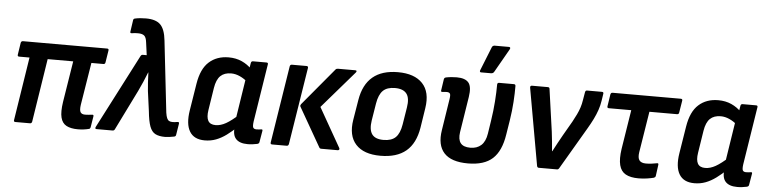

<svg xmlns="http://www.w3.org/2000/svg" viewBox="-45 -933 4650 1163"><g transform="rotate(5 2280.5 -351.5)"><path d="M450.6 11Q408.1 11 381.6 -2.9Q355.1 -16.9 346.6 -51.2Q338 -85.5 347.4 -146.8L387.3 -396.5H232L171.6 -11.1Q169.2 0 159.4 0H70.1Q59.3 0 61.3 -11.1L121.7 -396.5H58.6Q47.8 -396.5 49.5 -407.6L60.7 -480.5Q63.1 -491.7 73.9 -491.7H585.3Q596.4 -491.7 594.4 -480.5L582.8 -407.6Q581.5 -396.5 570.7 -396.5H497.9L456.1 -138.3Q451.4 -105.3 459 -93.2Q466.6 -81.1 487.5 -81.1Q497.9 -81.1 508.5 -82.3Q519.2 -83.5 529.5 -84.5Q534.6 -85.5 536.9 -83Q539.3 -80.5 538.3 -75.1L527.4 -8.4Q525 2.4 516.6 3.1Q503.4 6.6 486.2 8.8Q469 11 450.6 11Z M981.2 11Q944.3 11 921.9 -0.6Q899.6 -12.2 887.8 -44Q876.1 -75.7 870.2 -135.8L853.8 -256.9Q851.5 -281.9 849.4 -310.5Q847.4 -339.2 846.8 -368.8H845.4Q833.5 -339.2 821.4 -310.4Q809.2 -281.5 795.2 -253L674.9 -9.1Q671.1 0 661 0H564.1Q551.9 0 558 -13.1L790.5 -463.5Q795.2 -472.6 803.3 -472.6H827.6L817.2 -549.4Q813.7 -580.3 801.2 -590.3Q788.8 -600.2 763.9 -600.2Q754.2 -600.2 745 -599.7Q735.8 -599.2 726.2 -597.2Q714.4 -595.5 716.7 -606.7L726.9 -676.4Q727.9 -685.9 738.1 -687.6Q766.8 -694 803.8 -694Q864 -694 891.9 -666.4Q919.9 -638.7 927.1 -570.5L976.1 -136.1Q979.4 -114.4 984.5 -102.9Q989.6 -91.3 997.9 -87.1Q1006.2 -82.8 1018.1 -82.8Q1025.8 -82.8 1032.1 -83.4Q1038.4 -84.1 1048 -85.8Q1060.2 -88.1 1058.2 -75.3L1047.3 -7.9Q1046.3 2.5 1035.5 4.2Q1021.2 6.9 1006.9 9Q992.7 11 981.2 11Z M1222.3 11Q1156.6 11 1129.9 -34.1Q1103.3 -79.1 1116.6 -162.2L1143 -326.5Q1157.7 -418.4 1204.9 -460.5Q1252 -502.7 1323.8 -502.7Q1368.5 -502.7 1404.3 -486.4Q1440 -470.1 1463.8 -444.4L1451.7 -361.2Q1427.4 -382.6 1400.6 -394.9Q1373.7 -407.2 1347.1 -407.2Q1306 -407.2 1282.2 -384.4Q1258.5 -361.5 1250.3 -310.3L1229.1 -174.8Q1222.1 -130.7 1234.3 -108.8Q1246.5 -86.9 1280 -86.9Q1310 -86.9 1342.8 -105.3Q1375.6 -123.8 1421.4 -165.7L1416 -88.6Q1383.6 -58.2 1353.1 -35.7Q1322.5 -13.2 1290.6 -1.1Q1258.6 11 1222.3 11ZM1483.3 11Q1434 11 1411.8 -13.3Q1389.5 -37.7 1396.8 -89.1L1400.2 -110.9L1398.7 -133.7L1440.7 -403L1452.3 -435.7L1459.9 -480.5Q1461.9 -491.7 1471.8 -491.7H1554.2Q1565.7 -491.7 1563.3 -480.5L1507.8 -128.8Q1503.9 -99.8 1509.1 -91.3Q1514.4 -82.8 1528.9 -82.8Q1537.5 -82.8 1544.7 -83.6Q1551.9 -84.4 1557.8 -85.4Q1567.9 -87.1 1565.5 -76L1554 -8.3Q1553 2.1 1540.4 4.6Q1527.2 7.3 1513.5 9.1Q1499.7 11 1483.3 11Z M1930.1 0Q1921.3 0 1917.7 -7.1L1782.1 -243.8Q1779.1 -250.3 1784.5 -258.1L1974.1 -485.2Q1978.9 -491.7 1988.9 -491.7H2094.7Q2101.1 -491.7 2102.3 -487.9Q2103.4 -484.2 2098.4 -478.1L1903 -252L2038.7 -13.5Q2041.3 -8.4 2038.8 -4.2Q2036.3 0 2030.3 0ZM1631.4 0Q1620 0 1622 -11.8L1696.3 -480.5Q1698.3 -491.7 1708.8 -491.7H1797.8Q1808.6 -491.7 1807.3 -480.5L1732.6 -11.8Q1730.3 0 1720.1 0Z M2290.5 11Q2188.6 11 2140.5 -41.8Q2092.3 -94.7 2108.1 -191.8L2128.3 -314.1Q2159.3 -502.7 2353.1 -502.7Q2453.5 -502.7 2502.7 -450.8Q2552 -398.9 2536.6 -300.1L2518 -180.2Q2502.3 -83.3 2445.9 -36.1Q2389.5 11 2290.5 11ZM2300.7 -86.2Q2349.4 -86.2 2374.5 -110.4Q2399.5 -134.6 2408.5 -189.7L2425.3 -293.8Q2434.9 -351.8 2414.2 -378.6Q2393.5 -405.5 2343.7 -405.5Q2295.4 -405.5 2270.6 -381.1Q2245.8 -356.7 2236.8 -302.2L2219.7 -196.9Q2211.1 -141.5 2230.5 -113.8Q2250 -86.2 2300.7 -86.2Z M2822.4 11Q2720.9 11 2677.2 -36.9Q2633.6 -84.8 2648.3 -176.1L2677.8 -365.3Q2682.4 -392.3 2677.5 -400.6Q2672.5 -408.9 2657.1 -408.9Q2651.1 -408.9 2644.3 -408.2Q2637.6 -407.5 2630.7 -406.9Q2621.3 -405.9 2623 -416L2633.2 -484Q2634.6 -490.1 2637.3 -492.6Q2640 -495.1 2646.5 -496.5Q2661.3 -499.6 2678.1 -501.1Q2694.9 -502.7 2710.5 -502.7Q2761.8 -502.7 2782.4 -478Q2803.1 -453.3 2793.3 -390.6L2759 -173.5Q2752.4 -129 2769.6 -107Q2786.7 -85 2828.5 -85Q2869.3 -85 2894.7 -107.9Q2920.1 -130.8 2927.7 -179.2L2939.7 -257Q2949.6 -320.8 2953.6 -377.9Q2957.7 -435 2957.6 -479.8Q2957.6 -491.7 2969.1 -491.7H3058.5Q3068.9 -491.7 3068.9 -481.2Q3069.3 -438.7 3065.8 -384.2Q3062.3 -329.7 3053 -270.7L3039 -183.6Q3023.5 -82.5 2972.4 -35.8Q2921.2 11 2822.4 11ZM2853.7 -545.3Q2848.3 -545.3 2847.1 -549.5Q2845.9 -553.7 2848.3 -558.8L2905.7 -702.6Q2908.4 -709 2913.1 -711.4Q2917.8 -713.7 2923.9 -713.7H3009.3Q3015.3 -713.7 3017 -709.4Q3018.7 -705 3015 -699.2L2933.7 -556.4Q2927.9 -545.3 2914.4 -545.3Z M3252.8 0Q3244.1 0 3241.7 -10.1L3158.3 -479.1Q3157 -491.7 3168.5 -491.7H3265.1Q3275.1 -491.7 3275.9 -482.5L3312.3 -224.5Q3316.3 -195.4 3318.8 -166.4Q3321.4 -137.3 3324 -107.2H3325.7Q3338.8 -132.6 3352.8 -158.1Q3366.8 -183.5 3380.6 -208.3L3432.1 -297.6Q3445 -321.6 3455.4 -342.8Q3465.7 -364 3472.9 -385.9Q3480 -407.8 3483.7 -432.4L3491.8 -480.1Q3493.8 -491.7 3502.9 -491.7H3594.3Q3605.3 -491.7 3603 -479.8L3596.6 -437.9Q3592.3 -408.9 3582.6 -380.6Q3572.9 -352.3 3558.7 -323.5Q3544.5 -294.8 3525.6 -262.8L3376.6 -8.8Q3371.6 0 3363.8 0Z M3859.6 11Q3810.7 11 3781.6 -5.2Q3752.5 -21.4 3743 -58.9Q3733.5 -96.4 3742.6 -157.8L3780.5 -396.5H3644Q3633.2 -396.5 3634.9 -407.6L3646.1 -480.5Q3648.5 -491.7 3658.6 -491.7H4073.5Q4084.9 -491.7 4082.9 -480.5L4071 -407.6Q4069.6 -396.5 4058.8 -396.5H3890.8L3850.8 -146.8Q3845.6 -112.8 3856.9 -97.6Q3868.3 -82.4 3897.2 -82.4Q3916.2 -82.4 3933.4 -84.9Q3950.5 -87.4 3964.8 -90.1Q3974.2 -91.8 3972.5 -80.3L3963.3 -12.7Q3962.3 -7.6 3959.7 -5.2Q3957.2 -2.8 3952.5 -0.8Q3935.7 3.6 3911 7.3Q3886.4 11 3859.6 11Z M4199.3 11Q4133.6 11 4106.9 -34.1Q4080.3 -79.1 4093.6 -162.2L4120 -326.5Q4134.7 -418.4 4181.9 -460.5Q4229 -502.7 4300.8 -502.7Q4345.5 -502.7 4381.3 -486.4Q4417 -470.1 4440.8 -444.4L4428.7 -361.2Q4404.4 -382.6 4377.6 -394.9Q4350.7 -407.2 4324.1 -407.2Q4283 -407.2 4259.2 -384.4Q4235.5 -361.5 4227.3 -310.3L4206.1 -174.8Q4199.1 -130.7 4211.3 -108.8Q4223.5 -86.9 4257 -86.9Q4287 -86.9 4319.8 -105.3Q4352.6 -123.8 4398.4 -165.7L4393 -88.6Q4360.6 -58.2 4330.1 -35.7Q4299.5 -13.2 4267.6 -1.1Q4235.6 11 4199.3 11ZM4460.3 11Q4411 11 4388.8 -13.3Q4366.5 -37.7 4373.8 -89.1L4377.2 -110.9L4375.7 -133.7L4417.7 -403L4429.3 -435.7L4436.9 -480.5Q4438.9 -491.7 4448.8 -491.7H4531.2Q4542.7 -491.7 4540.3 -480.5L4484.8 -128.8Q4480.9 -99.8 4486.1 -91.3Q4491.4 -82.8 4505.9 -82.8Q4514.5 -82.8 4521.7 -83.6Q4528.9 -84.4 4534.8 -85.4Q4544.9 -87.1 4542.5 -76L4531 -8.3Q4530 2.1 4517.4 4.6Q4504.2 7.3 4490.5 9.1Q4476.7 11 4460.3 11Z"/></g></svg>

Font: Sofia Sans Semi Condensed
Style: Italic
Weight: 400
Italic angle: -9°
Designer: Botio Nikoltchev, Ani Petrova
Foundry: lettersoup
Version: Version 4.101